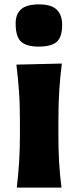

<svg xmlns="http://www.w3.org/2000/svg" viewBox="-20 -855 356 875"><path d="M56.6 0Q63.5 -59.6 67.1 -116.2Q70.8 -172.9 70.8 -242.2V-298.3Q70.8 -382.3 66.4 -441.4Q62 -500.5 54.7 -560.5L261.7 -565.4Q254.4 -504.9 250.2 -444.6Q246.1 -384.3 246.1 -298.3V-242.2Q246.1 -172.9 249.3 -116.2Q252.4 -59.6 260.3 0ZM156.7 -642.6Q101.1 -642.6 76.2 -665Q51.3 -687.5 51.3 -748Q51.3 -791 76.4 -813Q101.6 -835 158.2 -835Q213.9 -835 238.5 -811Q263.2 -787.1 263.2 -741.7Q263.2 -685.5 238.3 -664.1Q213.4 -642.6 156.7 -642.6Z"/></svg>

Font: Pinar-DS1-FD Bold
Style: Regular
Weight: 700
Designer: Amin Abedi
Version: Version 2.000